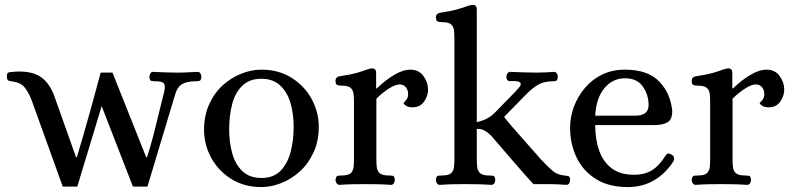

<svg xmlns="http://www.w3.org/2000/svg" viewBox="-20 -748 3222 780"><path d="M235 10 107 -345Q91 -382 76 -397.5Q61 -413 31 -417Q18 -419 13.5 -421Q9 -423 8 -436Q7 -453 17.5 -454.5Q28 -456 43 -457Q105 -460 140 -439Q175 -418 197 -368L289 -109H292Q302 -141 316 -189.5Q330 -238 344.5 -290Q359 -342 371 -386.5Q383 -431 389 -453H437L574 -109H577Q591 -151 604 -201.5Q617 -252 628 -298.5Q639 -345 647 -375Q653 -402 645 -410Q637 -418 609 -418Q600 -418 594 -419.5Q588 -421 587 -436Q587 -442 590.5 -449Q594 -456 601 -456Q630 -455 651.5 -454Q673 -453 699 -453Q725 -453 739.5 -454Q754 -455 783 -456Q791 -456 794.5 -449Q798 -442 798 -436Q797 -421 790.5 -419.5Q784 -418 776 -418Q740 -418 719.5 -406Q699 -394 690 -359L579 10H520L393 -317L294 10Z M1042 12Q972 12 919.5 -21Q867 -54 838 -107Q809 -160 809 -220Q809 -279 830 -325Q851 -371 885.5 -402Q920 -433 961 -449Q1002 -465 1042 -465Q1112 -465 1164.5 -432Q1217 -399 1246 -346Q1275 -293 1275 -233Q1275 -174 1253.5 -128Q1232 -82 1197.5 -51Q1163 -20 1122 -4Q1081 12 1042 12ZM1042 -25Q1091 -25 1119.5 -54Q1148 -83 1160.5 -130.5Q1173 -178 1173 -233Q1173 -286 1160 -330Q1147 -374 1118 -401Q1089 -428 1042 -428Q993 -428 964 -399.5Q935 -371 923 -324.5Q911 -278 911 -222Q911 -170 923.5 -125Q936 -80 965 -52.5Q994 -25 1042 -25Z M1359 3Q1352 3 1347.5 -3.5Q1343 -10 1343 -17Q1345 -32 1351 -33.5Q1357 -35 1367 -35Q1395 -35 1405 -44.5Q1415 -54 1416.5 -70Q1418 -86 1418 -103V-332Q1418 -350 1416.5 -365.5Q1415 -381 1405 -390.5Q1395 -400 1367 -400Q1358 -400 1350.5 -402.5Q1343 -405 1343 -420Q1343 -435 1359 -438Q1405 -445 1429.5 -452Q1454 -459 1466.5 -464Q1479 -469 1489 -470Q1497 -471 1502.5 -467Q1508 -463 1508 -451V-389H1511Q1545 -422 1581 -443.5Q1617 -465 1647 -465Q1682 -465 1700.5 -439Q1719 -413 1719 -384Q1719 -359 1703 -335.5Q1687 -312 1655 -312Q1639 -312 1629.5 -318.5Q1620 -325 1619 -328Q1619 -330 1628.5 -340Q1638 -350 1638 -365Q1638 -383 1628.5 -394Q1619 -405 1603 -405Q1586 -405 1559.5 -388Q1533 -371 1509 -347V-103Q1509 -86 1510.5 -70Q1512 -54 1522.5 -44.5Q1533 -35 1561 -35Q1570 -35 1576.5 -33.5Q1583 -32 1584 -17Q1584 -10 1580 -3.5Q1576 3 1568 3Q1539 1 1514.5 0.5Q1490 0 1463 0Q1436 0 1412 0.5Q1388 1 1359 3Z M1767 3Q1759 3 1755 -3.5Q1751 -10 1751 -17Q1752 -32 1758.5 -33.5Q1765 -35 1774 -35Q1802 -35 1812.5 -44.5Q1823 -54 1824.5 -70Q1826 -86 1826 -103V-590Q1826 -608 1824.5 -623.5Q1823 -639 1813 -648.5Q1803 -658 1775 -658Q1766 -658 1758.5 -660.5Q1751 -663 1751 -678Q1751 -693 1767 -696Q1813 -703 1837.5 -710Q1862 -717 1875 -722Q1888 -727 1898 -728Q1906 -729 1911.5 -725Q1917 -721 1917 -709V-252Q1961 -261 1989 -289L2073 -375Q2079 -382 2086.5 -390Q2094 -398 2095.5 -405Q2097 -412 2087 -416Q2077 -420 2049 -418Q2038 -420 2037 -436Q2037 -444 2041.5 -450Q2046 -456 2053 -456Q2076 -455 2108.5 -454Q2141 -453 2163 -453Q2180 -453 2196.5 -454Q2213 -455 2230 -456Q2238 -456 2242 -450Q2246 -444 2246 -436Q2245 -423 2240.5 -420.5Q2236 -418 2229 -418Q2190 -418 2166 -404Q2142 -390 2112 -359L2028 -273Q2040 -257 2060 -234Q2080 -211 2102.5 -185.5Q2125 -160 2145 -137.5Q2165 -115 2177 -101Q2206 -70 2225.5 -53.5Q2245 -37 2274 -35Q2282 -34 2289 -32.5Q2296 -31 2296 -17Q2296 -10 2292.5 -3.5Q2289 3 2280 3Q2266 2 2257 1.5Q2248 1 2237 0.5Q2226 0 2205.5 0Q2185 0 2147 0Q2112 -38 2066.5 -91Q2021 -144 1976 -196Q1966 -207 1950.5 -216.5Q1935 -226 1917 -224V-103Q1917 -86 1918.5 -70Q1920 -54 1930.5 -44.5Q1941 -35 1968 -35Q1978 -35 1984.5 -33.5Q1991 -32 1992 -17Q1992 -10 1988 -3.5Q1984 3 1976 3Q1947 1 1922 0.5Q1897 0 1871 0Q1844 0 1820 0.5Q1796 1 1767 3Z M2530 12Q2453 12 2400.5 -21Q2348 -54 2322 -109Q2296 -164 2296 -229Q2296 -273 2311.5 -314.5Q2327 -356 2356 -390.5Q2385 -425 2426 -445Q2467 -465 2519 -465Q2611 -465 2657.5 -417.5Q2704 -370 2711 -297Q2711 -262 2691.5 -251Q2672 -240 2641 -240H2398Q2398 -182 2414 -136.5Q2430 -91 2464.5 -64.5Q2499 -38 2556 -38Q2598 -38 2628 -56Q2658 -74 2686 -119Q2694 -129 2708 -120Q2716 -116 2718 -107.5Q2720 -99 2716 -93Q2685 -44 2638 -16Q2591 12 2530 12ZM2398 -278H2561Q2585 -278 2599.5 -287.5Q2614 -297 2615 -320Q2615 -363 2591.5 -396.5Q2568 -430 2519 -430Q2469 -430 2435.5 -390Q2402 -350 2398 -278Z M2806 3Q2799 3 2794.5 -3.5Q2790 -10 2790 -17Q2792 -32 2798 -33.5Q2804 -35 2814 -35Q2842 -35 2852 -44.5Q2862 -54 2863.5 -70Q2865 -86 2865 -103V-332Q2865 -350 2863.5 -365.5Q2862 -381 2852 -390.5Q2842 -400 2814 -400Q2805 -400 2797.5 -402.5Q2790 -405 2790 -420Q2790 -435 2806 -438Q2852 -445 2876.5 -452Q2901 -459 2913.5 -464Q2926 -469 2936 -470Q2944 -471 2949.5 -467Q2955 -463 2955 -451V-389H2958Q2992 -422 3028 -443.5Q3064 -465 3094 -465Q3129 -465 3147.5 -439Q3166 -413 3166 -384Q3166 -359 3150 -335.5Q3134 -312 3102 -312Q3086 -312 3076.5 -318.5Q3067 -325 3066 -328Q3066 -330 3075.5 -340Q3085 -350 3085 -365Q3085 -383 3075.5 -394Q3066 -405 3050 -405Q3033 -405 3006.5 -388Q2980 -371 2956 -347V-103Q2956 -86 2957.5 -70Q2959 -54 2969.5 -44.5Q2980 -35 3008 -35Q3017 -35 3023.5 -33.5Q3030 -32 3031 -17Q3031 -10 3027 -3.5Q3023 3 3015 3Q2986 1 2961.5 0.5Q2937 0 2910 0Q2883 0 2859 0.5Q2835 1 2806 3Z"/></svg>

Font: Alice
Style: Regular
Weight: 400
Designer: Ksenia Yerulevich
Foundry: Cyreal (http://www.cyreal.org/)
Version: Version 2.003; ttfautohint (v1.8.3)